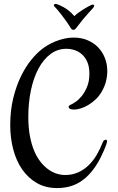

<svg xmlns="http://www.w3.org/2000/svg" viewBox="-20 -891 594 970"><path d="M522 -532.2Q522 -505.9 515.4 -480Q508.8 -454.1 494.6 -429.2Q481.4 -405.8 463.1 -388.7Q444.8 -371.6 425.3 -360.1Q405.8 -348.6 387 -343Q368.2 -337.4 354 -337.4Q340.8 -337.4 333.7 -341.3Q326.7 -345.2 326.7 -351.1Q326.7 -357.9 338.9 -362.8Q346.7 -366.2 362.1 -376.5Q377.4 -386.7 392.8 -405.5Q408.2 -424.3 419.9 -452.4Q431.6 -480.5 431.6 -519Q431.6 -553.2 421.4 -577.1Q411.1 -601.1 394.5 -616Q377.9 -630.9 357.2 -637.7Q336.4 -644.5 315.4 -644.5Q270.5 -644.5 234.9 -617.7Q199.2 -590.8 174.3 -544.2Q149.4 -497.6 136.2 -434.8Q123 -372.1 123 -299.8Q123 -246.6 131.1 -203.9Q139.2 -161.1 152.8 -128.7Q166.5 -96.2 185.1 -73Q203.6 -49.8 224.1 -35.2Q244.6 -20.5 266.4 -13.7Q288.1 -6.8 308.6 -6.8Q345.7 -6.8 375.2 -20.3Q404.8 -33.7 428 -56.4Q451.2 -79.1 468.8 -109.1Q486.3 -139.2 499.5 -172.9Q502 -179.2 506.1 -182.1Q510.3 -185.1 514.2 -185.1Q521 -185.1 521 -177.2Q521 -173.8 516.8 -161.1Q512.7 -148.4 505.1 -130.9Q497.6 -113.3 487.3 -93Q477.1 -72.8 464.8 -54.2Q428.2 2 380.6 30.5Q333 59.1 268.6 59.1Q210.4 59.1 166.3 33.7Q122.1 8.3 92 -35.2Q62 -78.6 46.9 -136.2Q31.7 -193.8 31.7 -257.8Q31.7 -334.5 47.4 -397Q63 -459.5 86.7 -507.3Q110.4 -555.2 137.9 -588.6Q165.5 -622.1 189.9 -641.1Q202.6 -651.4 220.2 -662.1Q237.8 -672.9 258.8 -681.4Q279.8 -689.9 303.5 -695.6Q327.1 -701.2 352.1 -701.2Q391.1 -701.2 422.6 -687.7Q454.1 -674.3 476.1 -651.4Q498 -628.4 510 -597.7Q522 -566.9 522 -532.2ZM256.3 -856.9Q252 -861.3 252 -864.3Q252 -867.2 254.4 -869.1Q256.8 -871.1 260.7 -871.1Q264.6 -871.1 270 -869.1Q273.4 -867.7 282 -864.3Q290.5 -860.8 302.2 -854.2Q314 -847.7 327.6 -836.9Q341.3 -826.2 355.5 -809.6Q364.7 -818.4 377 -827.4Q389.2 -836.4 401.6 -844Q414.1 -851.6 424.6 -857.4Q435.1 -863.3 440.9 -865.7Q445.3 -867.7 448.7 -867.7Q455.6 -867.7 455.6 -861.3Q455.6 -857.4 450.7 -851.6Q446.8 -846.2 439.9 -839.1Q433.1 -832 422.6 -820.3Q412.1 -808.6 397.7 -791.3Q383.3 -773.9 364.3 -748.5Q361.3 -744.6 357.9 -742.4Q354.5 -740.2 350.6 -740.2Q345.7 -740.2 342.3 -743.2Q338.9 -746.1 335 -752.9Q325.7 -768.6 313.5 -785.6Q301.3 -802.7 289.6 -817.6Q277.8 -832.5 268.8 -843.3Q259.8 -854 256.3 -856.9Z"/></svg>

Font: Engagement
Style: Regular
Weight: 400
Designer: Astigmatic (AOETI)
Foundry: Astigmatic (AOETI)
Version: Version 1.000